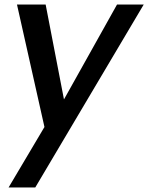

<svg xmlns="http://www.w3.org/2000/svg" viewBox="-20 -571 656 850"><path d="M176.8 -8.8 55.2 -550.8H182.1L263.2 -130.9L498 -550.8H616.2L136.2 258.8H18.1Z"/></svg>

Font: Poppins Medium
Style: Italic
Weight: 500
Italic angle: -10°
Designer: Ninad Kale (Devanagari), Jonny Pinhorn (Latin)
Foundry: Indian Type Foundry
Version: Version 3.200;PS 1.000;hotconv 16.6.54;makeotf.lib2.5.65590